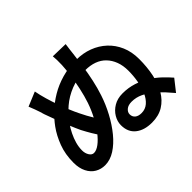

<svg xmlns="http://www.w3.org/2000/svg" viewBox="-171 -1055 1343 1343"><g transform="rotate(-45 500.0 -383.5)"><path d="M607 -790Q603 -766 600.5 -741.5Q598 -717 596 -703Q590 -652 581.5 -592.5Q573 -533 560 -473.5Q547 -414 529 -360Q507 -293 472 -227.5Q437 -162 394 -109.5Q351 -57 302.5 -26Q254 5 203 5Q164 5 131 -14Q98 -33 78.5 -71.5Q59 -110 59 -164Q59 -247 84.5 -314.5Q110 -382 147 -433Q178 -476 220.5 -516.5Q263 -557 317.5 -589.5Q372 -622 438 -641Q504 -660 582 -660Q648 -660 705 -638.5Q762 -617 805 -577Q848 -537 872.5 -480.5Q897 -424 897 -352Q897 -274 883 -205.5Q869 -137 838.5 -85Q808 -33 760.5 -3.5Q713 26 646 26Q570 26 524.5 -10.5Q479 -47 479 -115Q479 -152 499.5 -186.5Q520 -221 557 -243Q594 -265 644 -265Q702 -265 752.5 -248.5Q803 -232 845 -205.5Q887 -179 920 -147.5Q953 -116 978 -87L911 -2Q891 -26 863.5 -56Q836 -86 802.5 -114Q769 -142 730.5 -160.5Q692 -179 648 -179Q614 -179 595 -163Q576 -147 576 -126Q576 -102 593 -87.5Q610 -73 642 -73Q679 -73 706.5 -96.5Q734 -120 751.5 -160Q769 -200 777.5 -249Q786 -298 786 -348Q786 -399 771 -439Q756 -479 728.5 -507.5Q701 -536 662 -550Q623 -564 574 -564Q494 -564 430 -538.5Q366 -513 318 -471.5Q270 -430 235 -381Q214 -351 197.5 -317.5Q181 -284 171.5 -250Q162 -216 162 -183Q162 -154 175.5 -132.5Q189 -111 209 -111Q234 -111 264 -133.5Q294 -156 324 -195Q354 -234 380.5 -284Q407 -334 426 -389Q443 -440 455.5 -497.5Q468 -555 475.5 -610Q483 -665 485 -705Q486 -736 485.5 -753.5Q485 -771 483 -793ZM220 -708Q228 -665 241.5 -619Q255 -573 270.5 -529.5Q286 -486 301.5 -448.5Q317 -411 331 -383Q357 -329 382.5 -288Q408 -247 437 -211L367 -123Q350 -142 332 -166Q314 -190 295.5 -221Q277 -252 257 -290Q240 -326 221.5 -371.5Q203 -417 185.5 -464Q168 -511 154 -550Q149 -568 144 -583.5Q139 -599 132 -618Q125 -637 114 -664Z"/></g></svg>

Font: Noto Sans TC SemiBold
Style: Regular
Weight: 600
Designer: Ryoko NISHIZUKA  (kana, bopomofo & ideographs); Paul D. Hunt (Latin, Greek & Cyrillic); Sandoll Communications , Soo-you
Foundry: Adobe
Version: Version 2.004-H2;hotconv 1.0.118;makeotfexe 2.5.65603